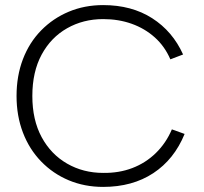

<svg xmlns="http://www.w3.org/2000/svg" viewBox="-20 -727 803 754"><path d="M45 -350Q45 -429 70 -494.5Q95 -560 141.5 -607.5Q188 -655 250 -681Q312 -707 385 -707Q497 -707 577.5 -655.5Q658 -604 699 -513L649 -494Q627 -545 588 -580Q549 -615 497.5 -633.5Q446 -652 385 -652Q307 -652 243.5 -616Q180 -580 143.5 -512.5Q107 -445 107 -350Q107 -256 143.5 -188.5Q180 -121 243.5 -84.5Q307 -48 385 -48Q447 -47 499.5 -67Q552 -87 592 -126Q632 -165 655 -219L705 -201Q664 -101 582 -47Q500 7 385 7Q312 7 250 -19Q188 -45 141.5 -93Q95 -141 70 -206.5Q45 -272 45 -350Z"/></svg>

Font: Albert Sans Light
Style: Regular
Weight: 300
Designer: Andreas Rasmussen
Foundry: a.Foundry
Version: Version 1.025